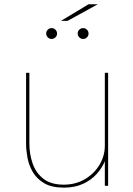

<svg xmlns="http://www.w3.org/2000/svg" viewBox="-20 -873 626 902"><path d="M280.5 8.5Q222.5 8.5 187.2 -12.5Q152 -33.5 133.5 -65.8Q115 -98 108.8 -133.5Q102.5 -169 102.5 -197.5Q102.5 -216.5 102.5 -237.5Q102.5 -258.5 102.5 -278.5V-531H118V-275.5Q118 -255.5 118 -235.8Q118 -216 118 -197.5Q118 -150 133 -105.8Q148 -61.5 183.5 -33.5Q219 -5.5 279.5 -5.5Q335 -5.5 378.8 -31.2Q422.5 -57 447.5 -98.8Q472.5 -140.5 472.5 -189L487 -183.5Q487 -152 473.8 -118.5Q460.5 -85 434.5 -56Q408.5 -27 369.8 -9.2Q331 8.5 280.5 8.5ZM472.5 0V-531H488V0ZM222.5 -690Q212 -690 204.5 -697.5Q197 -705 197 -715.5Q197 -726 204.5 -733.5Q212 -741 222.5 -741Q233 -741 240.5 -733.5Q248 -726 248 -715.5Q248 -705 240.5 -697.5Q233 -690 222.5 -690ZM370.5 -690Q360 -690 352.5 -697.5Q345 -705 345 -715.5Q345 -726 352.5 -733.5Q360 -741 370.5 -741Q381 -741 388.5 -733.5Q396 -726 396 -715.5Q396 -705 388.5 -697.5Q381 -690 370.5 -690ZM266.5 -775 396 -853H439.5L297.5 -775Z"/></svg>

Font: Epilogue Thin
Style: Regular
Weight: 250
Designer: Tyler Finck
Foundry: Etcetera Type Co
Version: Version 2.111